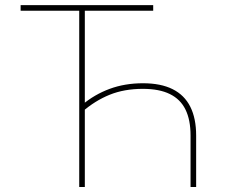

<svg xmlns="http://www.w3.org/2000/svg" viewBox="-20 -748 901 768"><path d="M551.8 -415Q623 -415 670.4 -391.4Q717.8 -367.7 741.2 -321Q764.6 -274.4 764.6 -206.1V0H742.2V-206.1Q742.2 -268.6 721.9 -309.8Q701.7 -351.1 659.4 -371.8Q617.2 -392.6 551.3 -392.6Q477.1 -392.6 418.5 -368.9Q359.9 -345.2 308.6 -300.3V-328.6Q357.9 -370.1 418.7 -392.6Q479.5 -415 551.8 -415ZM319.3 -715.8V0H296.9V-715.8ZM62.5 -705.1V-727.5H592.8V-705.1Z"/></svg>

Font: Inter Thin
Style: Regular
Weight: 250
Designer: Rasmus Andersson
Foundry: rsms
Version: Version 4.001;git-66647c0bb